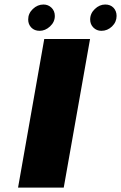

<svg xmlns="http://www.w3.org/2000/svg" viewBox="-20 -852 550 872"><path d="M62 0H269.5L389 -675H181ZM160 -712Q185.5 -712 207.2 -732Q229 -752 229 -779.5Q229 -802 214 -816.8Q199 -831.5 177.5 -831.5Q150.5 -831.5 129.2 -811.2Q108 -791 108 -763.5Q108 -741.5 122.2 -726.8Q136.5 -712 160 -712ZM440.5 -712Q468 -712 488.8 -732Q509.5 -752 509.5 -779.5Q509.5 -802 495.5 -816.8Q481.5 -831.5 458 -831.5Q432 -831.5 410.8 -811.2Q389.5 -791 389.5 -763.5Q389.5 -741.5 404.2 -726.8Q419 -712 440.5 -712Z"/></svg>

Font: Anybody ExtraExpanded
Style: Bold Italic
Weight: 700
Width: 8
Italic angle: -10°
Version: Version 1.113;gftools[0.9.25]